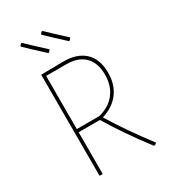

<svg xmlns="http://www.w3.org/2000/svg" viewBox="-205 -941 927 1048"><g transform="rotate(-30 259.0 -417.0)"><path d="M219 -734 208 -721 203 -720Q126 -790 91 -825L90 -830L100 -840L105 -841Q128 -818 219 -734ZM349 -734 338 -721 333 -720Q256 -790 221 -825L220 -830L230 -840L235 -841Q258 -818 349 -734ZM251 -639Q338 -639 385 -594Q432 -549 432 -464Q432 -390 394 -339.5Q356 -289 285 -267Q363 -139 466 -5V-1Q461 4 454 7L448 5Q341 -135 264 -263H130V0H110V-637ZM258 -618H130V-283H272Q339 -300 375.5 -347Q412 -394 412 -464Q412 -538 372 -578Q332 -618 258 -618Z"/></g></svg>

Font: Alegreya Sans SC Thin
Style: Regular
Weight: 100
Designer: Juan Pablo del Peral
Foundry: Huerta Tipografica
Version: Version 2.007